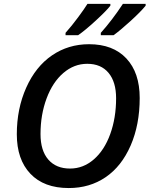

<svg xmlns="http://www.w3.org/2000/svg" viewBox="-20 -951 765 981"><path d="M693.8 -450.2Q693.8 -314 647.5 -207.5Q601.1 -101.1 519.8 -45.7Q438.5 9.8 331.1 9.8Q204.6 9.8 135.3 -63.2Q65.9 -136.2 65.9 -265.1Q65.9 -395.5 114 -503.2Q162.1 -610.8 245.6 -668Q329.1 -725.1 435.1 -725.1Q557.6 -725.1 625.7 -652.3Q693.8 -579.6 693.8 -450.2ZM425.8 -625Q358.4 -625 303.7 -578.1Q249 -531.2 218 -448Q187 -364.7 187 -266.1Q187 -181.6 226.8 -135.7Q266.6 -89.8 337.9 -89.8Q405.3 -89.8 459.2 -136.5Q513.2 -183.1 543.2 -265.9Q573.2 -348.6 573.2 -449.2Q573.2 -532.2 534.7 -578.6Q496.1 -625 425.8 -625ZM314.9 -783.2Q347.2 -819.3 379.6 -863.3Q412.1 -907.2 426.8 -931.2H543.9V-921.9Q524.9 -897 469.5 -845.9Q414.1 -794.9 378.9 -771H314.9ZM495.1 -783.2Q553.2 -848.1 607.9 -931.2H724.1V-921.9Q698.7 -890.6 646.7 -843.3Q594.7 -795.9 560.1 -771H495.1Z"/></svg>

Font: Open Sans Semibold
Style: Italic
Weight: 600
Italic angle: -12°
Foundry: Ascender Corporation
Version: Version 1.10